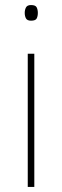

<svg xmlns="http://www.w3.org/2000/svg" viewBox="-20 -741 247 761"><path d="M103 -721Q121 -721 125.5 -711.5Q130 -702 130 -690Q130 -677 125.5 -668Q121 -659 103 -659Q88 -659 83 -668Q78 -677 78 -690Q78 -702 83 -711.5Q88 -721 103 -721ZM116 -528V0H90V-528Z"/></svg>

Font: Noto Sans Cherokee Thin
Style: Regular
Weight: 100
Designer: Monotype Design Team
Foundry: Monotype Imaging Inc.
Version: Version 2.001; ttfautohint (v1.8.4.7-5d5b)